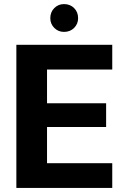

<svg xmlns="http://www.w3.org/2000/svg" viewBox="-20 -919 615 939"><path d="M60 0V-700H529V-579H210V-414H499V-298H210V-121H529V0ZM293 -763Q265 -763 245.5 -782.5Q226 -802 226 -830Q226 -860 245.5 -879.5Q265 -899 293 -899Q323 -899 342.5 -879.5Q362 -860 362 -830Q362 -802 342.5 -782.5Q323 -763 293 -763Z"/></svg>

Font: DM Sans 28pt Black
Style: Regular
Weight: 900
Version: Version 4.004;gftools[0.9.30]